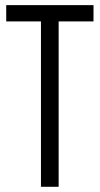

<svg xmlns="http://www.w3.org/2000/svg" viewBox="-20 -717 383 737"><path d="M205.1 0H137.2V-634.8H3.9V-697.3H338.9V-634.8H205.1Z"/></svg>

Font: Agdasima
Style: Regular
Weight: 400
Width: 3
Designer: The DocRepair Project, Patric King
Foundry: Google
Version: Version 2.002